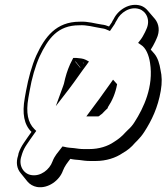

<svg xmlns="http://www.w3.org/2000/svg" viewBox="-20 -604 703 805"><path d="M112 -51C106 -42 100 -34 95 -27L80 -5C71 8 63 23 58 38L56 48C46 77 51 103 66 121L95 157C105 169 119 177 135 180C182 188 230 152 244 111C252 91 262 79 275 62C286 65 302 66 314 67C328 69 341 71 358 71H381C425 71 465 58 494 38C514 27 531 13 546 -5L556 -15C566 -25 576 -37 585 -51C616 -99 642 -153 654 -223C660 -258 659 -285 653 -311C649 -336 642 -361 627 -379L612 -396C619 -406 625 -418 631 -430L636 -441C652 -474 646 -504 630 -524L600 -559C592 -569 582 -576 571 -580C523 -595 475 -562 457 -525L451 -515C450 -512 449 -510 448 -509L437 -493C428 -497 417 -500 407 -501C378 -505 350 -515 314 -513C215 -513 168 -449 132 -371C113 -328 99 -276 89 -222L84 -194C72 -128 81 -81 112 -51ZM330 -338 327 -341C328 -341 330 -341 331 -340C331 -339 330 -339 330 -338ZM317 -321 316 -320 295 -346H297ZM124 -63C97 -90 88 -131 99 -194L104 -222C113 -275 128 -327 146 -367C182 -443 222 -498 312 -498C345 -500 371 -491 403 -486C412 -485 421 -483 429 -479L441 -474L460 -502C462 -505 464 -509 464 -510L470 -520C484 -550 525 -579 564 -566C592 -557 613 -521 593 -480L588 -469C582 -457 576 -446 569 -437L559 -424L571 -416C592 -403 604 -373 609 -341C625 -241 582 -151 544 -92C536 -79 527 -69 517 -60L506 -49C492 -33 476 -20 458 -9C432 9 396 21 354 21H331C316 21 305 19 290 17C278 16 262 15 252 12L242 10L235 19C223 35 209 49 200 73C188 107 150 137 111 130C79 125 56 90 70 50L73 40C78 25 84 14 92 2L107 -20C113 -28 118 -35 124 -44L132 -55ZM471 -251 454 -270 442 -253C421 -225 403 -197 382 -170L342 -116H393L394 -117H395C399 -121 403 -123 408 -127C415 -135 424 -143 432 -151V-154C450 -181 464 -212 471 -251ZM271 -233C297 -267 320 -302 343 -332L353 -346L340 -353C329 -359 313 -360 301 -361H287L274 -335C262 -308 255 -285 248 -253C247 -250 246 -246 245 -244L214 -159Z"/></svg>

Font: Blanket
Style: PosterObl
Weight: 900
Foundry: Cannot Into Space Fonts
Version: Version 0.9